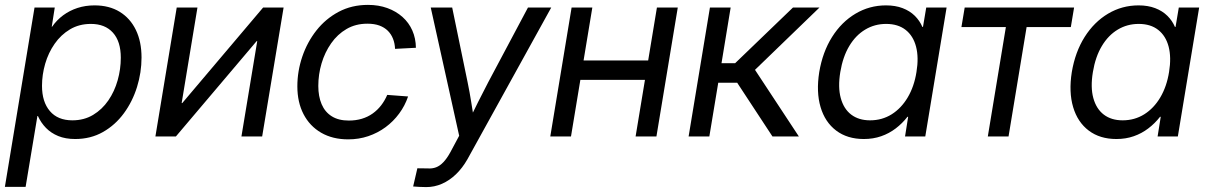

<svg xmlns="http://www.w3.org/2000/svg" viewBox="-32 -553 4901 778"><path d="M-12.2 204.1 107.9 -522.5H189.9L177.7 -444.8H179.2Q197.8 -471.7 223.9 -491Q250 -510.3 282.2 -520.8Q314.5 -531.2 351.1 -531.2Q410.6 -531.2 453.1 -505.1Q495.6 -479 518.6 -431.6Q541.5 -384.3 541.5 -319.8Q541.5 -259.3 523.2 -200.4Q504.9 -141.6 470 -94Q435.1 -46.4 385.3 -18.1Q335.4 10.3 272.5 10.3Q233.4 10.3 204.1 -1.7Q174.8 -13.7 154.3 -34.7Q133.8 -55.7 121.6 -83H119.6L71.8 204.1ZM261.2 -65.4Q308.6 -65.4 345.2 -87.4Q381.8 -109.4 407 -146Q432.1 -182.6 444.8 -227.8Q457.5 -272.9 457.5 -319.3Q457.5 -385.3 425.5 -420.7Q393.6 -456.1 336.4 -456.1Q288.6 -456.1 251.7 -434.1Q214.8 -412.1 189.5 -375.7Q164.1 -339.4 151.1 -294.7Q138.2 -250 138.2 -205.1Q138.2 -140.1 170.2 -102.8Q202.1 -65.4 261.2 -65.4Z M1030.3 0H946.3L1010.3 -386.2H1007.8L680.7 0H597.7L684.1 -522.5H768.1L704.1 -135.3H706.5L1034.2 -522.5H1117.2Z M1378.9 11.7Q1315.9 11.7 1269.5 -15.1Q1223.1 -42 1198 -90.3Q1172.9 -138.7 1172.9 -203.1Q1172.9 -264.6 1192.9 -323.5Q1212.9 -382.3 1250.2 -429.7Q1287.6 -477.1 1340.3 -505.1Q1393.1 -533.2 1459 -533.2Q1502 -533.2 1537.6 -520.3Q1573.2 -507.3 1599.1 -484.1Q1625 -460.9 1638.9 -429.2Q1652.8 -397.5 1653.3 -359.4L1568.8 -355Q1567.9 -377.4 1560.5 -396Q1553.2 -414.6 1539.6 -428.2Q1525.9 -441.9 1505.4 -449.5Q1484.9 -457 1456.5 -457Q1409.2 -457 1372.3 -435.5Q1335.4 -414.1 1309.8 -377.4Q1284.2 -340.8 1271 -296.1Q1257.8 -251.5 1257.8 -204.6Q1257.8 -162.6 1271.2 -130.9Q1284.7 -99.1 1312.3 -81.8Q1339.8 -64.5 1381.3 -64.5Q1410.2 -64.5 1434.3 -71.8Q1458.5 -79.1 1478 -93Q1497.6 -106.9 1512.5 -126.2Q1527.3 -145.5 1537.1 -168.5L1621.6 -162.1Q1608.9 -124.5 1585.4 -92.8Q1562 -61 1530.3 -37.6Q1498.5 -14.2 1460.2 -1.2Q1421.9 11.7 1378.9 11.7Z M1642.1 202.6 1659.2 128.9 1700.7 129.4Q1719.2 130.9 1734.9 125Q1750.5 119.1 1764.6 104.2Q1778.8 89.4 1792.5 64.5L1828.6 -2.9L1713.4 -522.5H1800.3L1862.8 -219.7Q1871.1 -179.7 1877.4 -139.6Q1883.8 -99.6 1890.1 -60.1H1866.2Q1885.3 -99.6 1905.3 -139.6Q1925.3 -179.7 1946.3 -219.7L2107.4 -522.5H2201.7L1861.8 92.8Q1841.8 127.9 1815.7 153.1Q1789.6 178.2 1759 191.7Q1728.5 205.1 1695.3 205.1Q1680.7 205.1 1667 204.3Q1653.3 203.6 1642.1 202.6Z M2613.3 -308.1 2600.6 -229.5H2299.8L2313 -308.1ZM2368.2 -522.5 2281.7 0H2197.8L2284.2 -522.5ZM2714.4 -522.5 2627.9 0H2543.5L2629.9 -522.5Z M2758.3 0 2844.7 -522.5H2928.7L2891.6 -296.9H2946.8L3181.2 -522.5H3288.6L3027.3 -270L3205.1 0H3098.1L2955.1 -217.8H2878.4L2842.3 0Z M3468.3 10.3Q3401.4 10.3 3356.2 -23.9Q3311 -58.1 3293 -119.1Q3274.9 -180.2 3287.6 -260.7Q3301.3 -342.3 3339.6 -403.1Q3377.9 -463.9 3434.6 -497.6Q3491.2 -531.2 3558.1 -531.2Q3596.2 -531.2 3625.5 -520Q3654.8 -508.8 3674.8 -489Q3694.8 -469.2 3705.6 -443.8H3708L3721.2 -522.5H3803.7L3717.3 0H3635.3L3647.9 -79.6H3645Q3624 -52.7 3597.4 -32.5Q3570.8 -12.2 3538.6 -1Q3506.3 10.3 3468.3 10.3ZM3493.7 -65.4Q3542 -65.4 3581.1 -89.8Q3620.1 -114.3 3646.2 -158.4Q3672.4 -202.6 3681.6 -261.2Q3691.4 -320.3 3679.9 -364Q3668.5 -407.7 3637.7 -431.9Q3606.9 -456.1 3558.6 -456.1Q3512.2 -456.1 3473.9 -433.1Q3435.5 -410.2 3409.4 -366.7Q3383.3 -323.2 3373 -261.2Q3362.8 -199.7 3374.8 -155.8Q3386.7 -111.8 3417.2 -88.6Q3447.8 -65.4 3493.7 -65.4Z M3970.7 0 4043.9 -443.4H3863.8L3877 -522.5H4320.3L4307.1 -443.4H4127.9L4054.7 0Z M4491.7 10.3Q4424.8 10.3 4379.6 -23.9Q4334.5 -58.1 4316.4 -119.1Q4298.3 -180.2 4311 -260.7Q4324.7 -342.3 4363 -403.1Q4401.4 -463.9 4458 -497.6Q4514.6 -531.2 4581.5 -531.2Q4619.6 -531.2 4648.9 -520Q4678.2 -508.8 4698.2 -489Q4718.3 -469.2 4729 -443.8H4731.4L4744.6 -522.5H4827.1L4740.7 0H4658.7L4671.4 -79.6H4668.5Q4647.5 -52.7 4620.8 -32.5Q4594.2 -12.2 4562 -1Q4529.8 10.3 4491.7 10.3ZM4517.1 -65.4Q4565.4 -65.4 4604.5 -89.8Q4643.6 -114.3 4669.7 -158.4Q4695.8 -202.6 4705.1 -261.2Q4714.8 -320.3 4703.4 -364Q4691.9 -407.7 4661.1 -431.9Q4630.4 -456.1 4582 -456.1Q4535.6 -456.1 4497.3 -433.1Q4459 -410.2 4432.9 -366.7Q4406.7 -323.2 4396.5 -261.2Q4386.2 -199.7 4398.2 -155.8Q4410.2 -111.8 4440.7 -88.6Q4471.2 -65.4 4517.1 -65.4Z"/></svg>

Font: Inter 28pt
Style: Italic
Weight: 400
Italic angle: -9.3988°
Designer: Rasmus Andersson
Foundry: rsms
Version: Version 4.001;git-66647c0bb